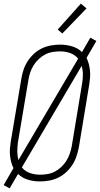

<svg xmlns="http://www.w3.org/2000/svg" viewBox="-20 -988 549 1054"><path d="M33 46 0 28 54 -65Q46 -81 41.5 -98.5Q37 -116 35 -134.5Q33 -153 34.5 -172Q36 -191 39 -210L97 -555Q101 -580 109 -604.5Q117 -629 131.5 -651.5Q146 -674 166 -692.5Q186 -711 210 -722.5Q234 -734 260 -738.5Q286 -743 310 -743Q344 -743 376 -733.5Q408 -724 430 -702L476 -781L509 -763L455 -670Q463 -654 467.5 -636.5Q472 -619 474 -600.5Q476 -582 474.5 -563Q473 -544 470 -525L413 -180Q408 -155 400 -130.5Q392 -106 377.5 -83.5Q363 -61 343 -42.5Q323 -24 299 -12.5Q275 -1 249 3.5Q223 8 199 8Q165 8 133.5 -1.5Q102 -11 79 -33ZM81 -109 409 -666Q392 -687 366 -696.5Q340 -706 310 -706Q290 -706 268.5 -702.5Q247 -699 228 -689Q209 -679 192.5 -663.5Q176 -648 164.5 -629.5Q153 -611 146 -590.5Q139 -570 136 -549L78 -204Q75 -180 75 -156Q75 -132 81 -109ZM200 -29Q220 -29 241 -32.5Q262 -36 281 -46Q300 -56 316.5 -71.5Q333 -87 344.5 -105.5Q356 -124 363 -144.5Q370 -165 374 -186L431 -531Q435 -555 435 -579Q435 -603 428 -626L100 -69Q117 -48 143.5 -38.5Q170 -29 200 -29ZM322 -804 297 -826 424 -968 455 -942Z"/></svg>

Font: Iosevka Term Curly XLt Obl
Style: Regular
Weight: 200
Italic angle: -9°
Designer: Belleve Invis
Foundry: Belleve Invis
Version: Version 32.3.0